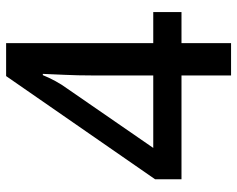

<svg xmlns="http://www.w3.org/2000/svg" viewBox="-92 -664 757 612"><g transform="rotate(-90 286.0 -358.5)"><path d="M553 -158H454V0H351V-158H20V-242L349 -717H454V-248H553ZM351 -442Q351 -489 353 -530.5Q355 -572 356 -600H352Q344 -580 332.5 -559Q321 -538 309 -522L120 -248H351Z"/></g></svg>

Font: Noto Sans Medium
Style: Regular
Weight: 500
Designer: Monotype Design Team
Foundry: Monotype Imaging Inc.
Version: Version 2.007